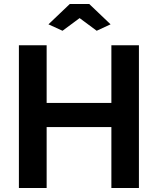

<svg xmlns="http://www.w3.org/2000/svg" viewBox="-20 -935 785 955"><path d="M221 -814 327 -915H424L530 -814L461 -782L376 -845L291 -782ZM671 -710V0H534V-303H212V0H74V-710H212V-423H534V-710Z"/></svg>

Font: IngvarSans
Style: Bold
Weight: 700
Version: Version 3.000